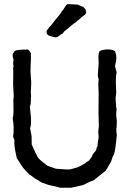

<svg xmlns="http://www.w3.org/2000/svg" viewBox="-20 -885 630 907"><path d="M386 -833Q388 -826 385.5 -821Q383 -816 374 -810Q365 -804 364 -803Q361 -798 351.5 -791.5Q342 -785 339 -780Q332 -777 323.5 -769.5Q315 -762 310 -759Q306 -754 296.5 -747Q287 -740 284 -737Q282 -736 281 -734Q280 -732 278.5 -729.5Q277 -727 276 -726Q270 -725 261.5 -717.5Q253 -710 247 -709Q243 -708 238 -709Q233 -710 227 -712Q221 -714 217 -715Q201 -718 200 -734Q199 -740 204.5 -745Q210 -750 210 -754Q218 -760 230 -776.5Q242 -793 249 -800Q252 -804 257 -810Q262 -816 266 -821.5Q270 -827 273 -833Q278 -836 284.5 -848.5Q291 -861 298 -865Q305 -866 324 -864.5Q343 -863 348 -863Q362 -856 374 -852Q375 -850 380.5 -844.5Q386 -839 386 -833ZM315 2H264Q256 -1 240.5 -4.5Q225 -8 220 -9Q211 -10 197.5 -15.5Q184 -21 178 -22Q158 -36 146 -41Q123 -59 118 -61Q115 -65 103 -77Q91 -89 86 -97Q62 -135 59 -138Q58 -146 54 -163.5Q50 -181 48.5 -195Q47 -209 48 -222Q48 -226 45 -231.5Q42 -237 42 -239Q48 -281 40 -326Q45 -343 43.5 -378Q42 -413 45 -430Q45 -431 42 -485Q42 -498 42.5 -525Q43 -552 42 -566L44 -572Q42 -582 42 -588Q42 -591 43 -595.5Q44 -600 44 -602Q44 -604 41.5 -613Q39 -622 40 -627Q40 -629 40.5 -630.5Q41 -632 42.5 -634Q44 -636 45 -637Q46 -638 47 -640.5Q48 -643 50 -644Q58 -651 113 -651Q124 -640 126 -632V-603Q124 -569 124 -545L127 -503Q128 -495 127 -480Q126 -465 126 -460Q125 -454 126 -443.5Q127 -433 127 -430Q127 -428 126 -423.5Q125 -419 126 -416Q126 -390 121 -381Q121 -378 123.5 -357.5Q126 -337 126.5 -328Q127 -319 126.5 -304Q126 -289 122 -279Q123 -275 125.5 -262.5Q128 -250 129 -243Q130 -229 130 -202Q154 -148 162 -137Q172 -126 204 -102Q211 -100 244 -88Q299 -83 312 -85Q318 -87 332 -90.5Q346 -94 352 -97Q357 -99 366 -104.5Q375 -110 381 -112Q385 -118 401 -127Q403 -131 409.5 -138.5Q416 -146 417 -153Q419 -158 425.5 -165Q432 -172 434 -176Q436 -189 441 -194Q440 -202 443 -217.5Q446 -233 446 -239Q446 -243 445 -250.5Q444 -258 444 -261Q444 -266 445.5 -275.5Q447 -285 447 -290Q447 -296 446.5 -307Q446 -318 446 -323Q445 -343 445.5 -384Q446 -425 446 -444Q443 -490 446 -509Q445 -512 444 -518.5Q443 -525 442 -528L446 -586Q446 -591 445.5 -600.5Q445 -610 445 -616Q445 -622 446 -629.5Q447 -637 450 -643Q464 -651 487.5 -651.5Q511 -652 523 -643Q536 -615 523 -574Q524 -567 527 -557.5Q530 -548 531 -544Q528 -531 527.5 -514.5Q527 -498 528 -476Q529 -454 529 -447Q528 -442 526 -421Q527 -415 527.5 -396.5Q528 -378 531 -370Q527 -342 531 -323Q530 -321 531 -320Q532 -319 532 -318Q531 -313 531.5 -297.5Q532 -282 529 -277Q530 -274 530 -263.5Q530 -253 532 -250Q525 -172 518 -154Q513 -149 509 -134.5Q505 -120 501 -115Q500 -113 490 -97Q489 -93 485 -88Q481 -83 480 -79Q468 -70 446.5 -52.5Q425 -35 422 -33Q411 -30 394.5 -21.5Q378 -13 373 -11Q363 -8 343 -4Q323 0 315 2Z"/></svg>

Font: FuturaRenner
Style: Regular
Weight: 400
Designer: Bastien Sozeau
Foundry: NBR — Bastien Sozeau
Version: Version 2.001;PS 002.001;hotconv 1.0.88;makeotf.lib2.5.64775